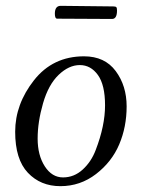

<svg xmlns="http://www.w3.org/2000/svg" viewBox="-20 -628 486 658"><path d="M364 -563 176 -564Q168 -564 168 -581Q168 -608 188 -608L368 -606Q376 -606 378.5 -603.5Q381 -601 381 -592Q381 -563 364 -563ZM268 -435Q339 -435 376.5 -384.5Q414 -334 414 -263.5Q414 -193 388.5 -133Q363 -73 309 -31.5Q255 10 187 10Q119 10 75.5 -36Q32 -82 32 -176.5Q32 -271 96.5 -353Q161 -435 268 -435ZM308 -114Q340 -197 340 -267Q340 -337 315.5 -371Q291 -405 253.5 -405Q216 -405 181 -371.5Q146 -338 127.5 -274Q109 -210 109 -153Q109 -96 133.5 -58Q158 -20 196 -20Q234 -20 263.5 -47Q293 -74 308 -114Z"/></svg>

Font: Sorts Mill Goudy
Style: Italic
Weight: 400
Italic angle: -7.40001°
Version: Version 003.101